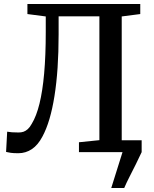

<svg xmlns="http://www.w3.org/2000/svg" viewBox="-20 -763 772 963"><path d="M538 180 594.5 0 577.5 -59.5H690.5V0Q677 29.5 661.2 61Q645.5 92.5 630 122.8Q614.5 153 603 180ZM72 5.5Q47 5.5 34 3.5Q21 1.5 10.5 -1L16 -102.5Q28 -100.5 40.2 -99.5Q52.5 -98.5 73.5 -98.5Q86.5 -98.5 97.8 -102.2Q109 -106 119.5 -115.5Q130 -125 139.5 -142.5Q162.5 -180 178 -242.8Q193.5 -305.5 201.5 -395Q209.5 -484.5 209.5 -602.5V-680.5L117.5 -692.5V-743H683.5V-692.5L590.5 -680.5V-59L689 -49.5V0H376V-49.5L478.5 -60V-681H274V-590.5Q274 -500.5 268.8 -423Q263.5 -345.5 253.2 -281.2Q243 -217 228 -166.2Q213 -115.5 193 -78.5Q170.5 -35.5 139.8 -15Q109 5.5 72 5.5Z"/></svg>

Font: Merriweather 24pt Medium
Style: Regular
Weight: 500
Designer: Eben Sorkin
Foundry: Eben Sorkin
Version: Version 2.100